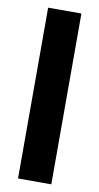

<svg xmlns="http://www.w3.org/2000/svg" viewBox="-85 -768 417 807"><g transform="rotate(10 124.0 -364.5)"><path d="M53 0V-729H195V0Z"/></g></svg>

Font: Mona Sans Expanded SemiBold
Style: Regular
Weight: 600
Width: 7
Designer: Deni Anggara
Foundry: GitHub
Version: Version 2.000